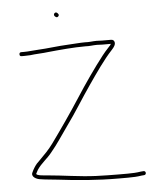

<svg xmlns="http://www.w3.org/2000/svg" viewBox="-54 -813 722 856"><g transform="rotate(-5 307.5 -385.0)"><path d="M221 -750C225.3 -745.7 231 -741 237 -747.5C243.1 -754.1 238 -759 234 -763C225.7 -771.3 213.3 -759 221 -750ZM398 -606C407.3 -605.3 415.3 -605 422 -605H460C458.7 -601.7 454.7 -596.7 448 -590C437.3 -578.7 427.8 -567.7 419.5 -557C379.2 -505.5 331.6 -436.7 295 -380C252.6 -314.3 204.5 -245.2 160.5 -184.5C142.2 -159.3 121.8 -138.8 101 -118L85 -102C76.4 -92.1 67.5 -77.5 62 -65C51.4 -45.1 78.5 -32.2 96 -31C121 -26.8 140.8 -26.3 171.5 -22.5C257.1 -12 346.2 -4 443 -4H484C506.9 -4 526.6 -4.9 545 -8L557 -9C569 -10.3 567 -28.3 555 -27L543 -26C525 -23 505.9 -22 484 -22H443C410.4 -22 375.4 -22.8 343 -24C271.1 -26.9 195.5 -39.8 127 -45.5C115 -46.5 78 -48.2 78 -57C80.7 -62.3 83.7 -68 87 -74C106.1 -102.6 131.5 -118.6 153 -146C183.8 -182.5 202.5 -213.9 233 -256C275.6 -314.1 309.9 -372.1 351.5 -432C384.7 -479.9 424.7 -538.3 461 -577C473.7 -590.3 479.3 -601 478 -609C476.7 -618.3 471.3 -623 462 -623H422C415.3 -623 407.3 -623.3 398 -624C379.5 -624 363.7 -620.6 346 -622C321.7 -622 296.7 -619.2 269.5 -618C222.5 -616 177.6 -609 133 -607C107.3 -605.9 94.2 -603 71 -603H59C53 -603 50 -600 50 -594C50 -588 53 -585 59 -585H71C79.7 -585 88.7 -585.3 98 -586C119 -589.2 155.5 -589.8 178 -593C229.2 -598.1 293 -604 346 -604C363.9 -602.7 379.6 -606 398 -606Z"/></g></svg>

Font: HoneyBee
Style: BLn
Weight: 100
Foundry: Cannot Into Space Fonts
Version: Version 0.89